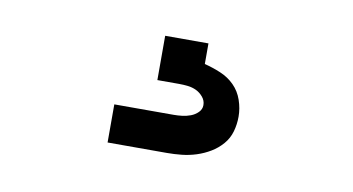

<svg xmlns="http://www.w3.org/2000/svg" viewBox="-38 -74 675 367"><g transform="rotate(10 300.0 110.0)"><path d="M185 220V146H300Q308 146 316.5 145Q325 144 333 141Q341 138 347 132Q353 126 353 118Q353 109 347 102Q341 95 333.5 91.5Q326 88 317.5 87Q309 86 300 86H258V0H342V40Q358 44 373.5 50.5Q389 57 400.5 68.5Q412 80 417.5 96Q423 112 423 128Q423 143 419 157Q415 171 405.5 182Q396 193 383.5 200.5Q371 208 357 212.5Q343 217 328.5 218.5Q314 220 300 220Z"/></g></svg>

Font: Iosevka HT Medium Extended
Style: Regular
Weight: 500
Width: 7
Monospace: yes
Designer: Belleve Invis
Foundry: Belleve Invis
Version: Version 32.3.0; ttfautohint (v1.8.4)